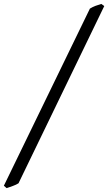

<svg xmlns="http://www.w3.org/2000/svg" viewBox="-74 -801 555 985"><path d="M21 139.2Q16.1 142.6 8.3 146.2Q0.5 149.9 -8.3 153.1Q-17.1 156.2 -25.6 159.2Q-34.2 162.1 -40 164.1L-54.2 151.9L387.2 -756.8Q400.4 -765.1 416 -771Q431.6 -776.9 445.8 -780.8L460.9 -770Z"/></svg>

Font: Gentium Plus Phon
Style: Italic
Weight: 400
Italic angle: -8°
Designer: J. Victor Gaultney, Annie Olsen, Iska Routamaa, Becca Hirsbrunner
Foundry: SIL International
Version: Version 5.000